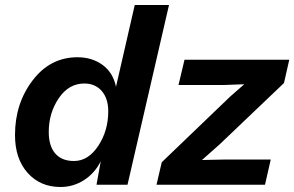

<svg xmlns="http://www.w3.org/2000/svg" viewBox="-20 -739 1177 768"><path d="M222 9Q141 9 90.5 -47.5Q40 -104 40 -199Q40 -325 110.5 -417.5Q181 -510 290 -510Q348 -510 390 -479.5Q432 -449 444 -392L519 -719H656L490 0H366L383 -94Q359 -46 316 -18.5Q273 9 222 9ZM606 0 627 -90 901 -353 957 -402 875 -399H694L718 -500H1137L1116 -407L859 -162L788 -99L886 -101H1063L1040 0ZM276 -95Q333 -95 373 -155.5Q413 -216 413 -294Q413 -345 387 -375Q361 -405 317 -405Q255 -405 215 -346Q175 -287 175 -211Q175 -155 201 -125Q227 -95 276 -95Z"/></svg>

Font: Elaine Sans SemiBold
Style: Italic
Weight: 600
Italic angle: -13°
Designer: Wei Huang
Foundry: Wei Huang
Version: Version 2.001;December 24, 2019;FontCreator 12.0.0.2547 64-b